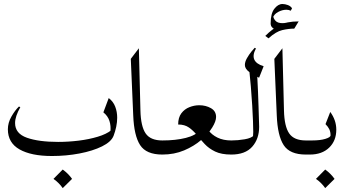

<svg xmlns="http://www.w3.org/2000/svg" viewBox="-20 -776 1728 964"><path d="M82 -237.8Q55.7 -191.4 55.7 -158.2Q55.7 -105.5 115 -84.5Q174.3 -63.5 272 -63.5Q322.3 -63.5 374.5 -69.8Q426.8 -76.2 470.5 -89.4Q514.2 -102.5 538.6 -122.1L534.2 -113.8Q537.6 -143.6 529.5 -168.7Q521.5 -193.8 499 -211.9L525.9 -283.7Q548.8 -266.1 558.6 -240.2Q568.4 -214.4 568.4 -185.1Q568.4 -162.6 563.5 -139.4Q558.6 -116.2 550.3 -94.2Q538.6 -64 492.2 -41Q445.8 -18.1 379.2 -5.4Q312.5 7.3 240.7 7.3Q136.7 7.3 78.1 -25.9Q19.5 -59.1 19.5 -127Q19.5 -159.7 37.4 -190.9Q55.2 -222.2 75.2 -241.2ZM294.9 75.2Q322.8 95.2 341.8 122.1L294.9 168.5Q277.3 142.6 248.5 122.1Z M794.9 0Q714.4 0 683.6 -47.4Q652.8 -94.7 648.9 -196.8L636.7 -480.5L677.2 -533.7L685.1 -221.2Q687 -141.6 711.2 -106.2Q735.4 -70.8 794.9 -70.8Q821.3 -70.8 821.3 -35.6Q821.3 0 794.9 0Z M874.5 -150.9Q874.5 -186 890.6 -207.3Q906.7 -228.5 931.2 -238Q955.6 -247.6 980.5 -247.6Q1013.2 -247.6 1039.1 -232.9Q1064.9 -218.3 1064.9 -188.5Q1064.9 -167 1045.4 -135.5Q1025.9 -104 990 -73Q954.1 -42 904.5 -21Q855 0 794.9 0Q773.9 0 773.9 -36.1Q773.9 -70.8 794.9 -70.8Q861.8 -70.8 912.6 -83.5Q963.4 -96.2 984.9 -123.5H1025.4Q1042.5 -99.6 1071.8 -85.2Q1101.1 -70.8 1141.1 -70.8Q1150.4 -70.8 1156.7 -62Q1163.1 -53.2 1163.1 -36.1Q1163.1 -18.6 1156.7 -9.3Q1150.4 0 1141.1 0Q1091.8 0 1060.3 -15.1Q1028.8 -30.3 1007.6 -53Q986.3 -75.7 968.3 -98.1Q950.2 -120.6 928.7 -135.7Q907.2 -150.9 874.5 -150.9Z M1229 -450.2 1270.5 -418.5Q1276.4 -304.7 1278.1 -241Q1279.8 -177.2 1281.2 -139.6Q1281.2 -78.6 1246.3 -39.3Q1211.4 0 1141.1 0Q1121.1 0 1121.1 -35.6Q1121.1 -70.8 1141.1 -70.8Q1174.3 -70.8 1208.7 -76.7Q1243.2 -82.5 1255.9 -97.7L1248.5 -81.1Q1249.5 -85.4 1250.5 -93.5Q1251.5 -101.6 1251.5 -113.3Q1251.5 -157.7 1246.3 -246.8Q1241.2 -335.9 1229 -450.2ZM1258.8 -536.1 1265.1 -532.7Q1229 -466.3 1303.7 -443.4L1280.8 -385.7Q1253.9 -397.9 1231.7 -414.3Q1209.5 -430.7 1209.5 -449.7Q1209.5 -465.8 1220 -484.1Q1230.5 -502.4 1242.4 -517.1Q1254.4 -531.7 1258.8 -536.1Z M1365.2 -625.5Q1355.5 -629.9 1347.2 -637.7Q1338.9 -645.5 1338.9 -658.2Q1338.9 -708 1357.4 -731.9Q1376 -755.9 1397.9 -755.9Q1411.1 -755.9 1425 -750.7Q1439 -745.6 1446.3 -734.4L1439.9 -722.2Q1430.2 -727.1 1417.5 -727.1Q1397 -727.1 1376.2 -715.8Q1355.5 -704.6 1349.6 -685.5L1351.6 -696.8Q1352.5 -683.6 1363.3 -671.6Q1374 -659.7 1398.4 -659.7Q1407.7 -659.7 1418.9 -662.1ZM1479.5 -668.5 1457.5 -632.3Q1429.7 -632.3 1397.7 -625Q1365.7 -617.7 1328.1 -583.5L1312 -595.7Q1345.2 -629.4 1382.1 -648.9Q1418.9 -668.5 1479.5 -668.5Z M1515.6 0Q1435.1 0 1404.3 -47.4Q1373.5 -94.7 1369.6 -196.8L1357.4 -480.5L1397.9 -533.7L1405.8 -221.2Q1407.7 -141.6 1431.9 -106.2Q1456.1 -70.8 1515.6 -70.8Q1542 -70.8 1542 -35.6Q1542 0 1515.6 0Z M1515.6 -70.8H1546.4Q1588.4 -70.8 1614 -78.9Q1639.6 -86.9 1639.6 -96.2Q1639.6 -113.8 1633.5 -126.7Q1627.4 -139.6 1614.3 -152.8L1638.2 -213.9Q1668.5 -172.4 1668.5 -125Q1668.5 -69.3 1632.6 -34.7Q1596.7 0 1535.6 0H1515.6Q1507.3 0 1500.7 -9.8Q1494.1 -19.5 1494.1 -37.1Q1494.1 -54.2 1500.7 -62.5Q1507.3 -70.8 1515.6 -70.8ZM1612.8 75.2Q1640.6 95.2 1659.7 122.1L1612.8 168.5Q1595.2 142.6 1566.4 122.1Z"/></svg>

Font: Lateef Light
Style: Regular
Weight: 300
Designer: SIL International
Foundry: SIL International
Version: Version 4.200